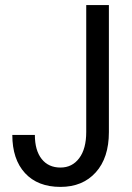

<svg xmlns="http://www.w3.org/2000/svg" viewBox="-20 -731 523 761"><path d="M321.8 -710.9V-208C321.8 -163.4 312.5 -128.7 293.9 -104C275.4 -79.3 250.7 -66.9 219.7 -66.9C187.8 -66.9 162.9 -78.3 145 -101.1C127.1 -123.9 118.2 -155.6 118.2 -196.3H28.8C28.8 -131.8 45.6 -81.4 79.1 -44.9C112.6 -8.5 159.5 9.8 219.7 9.8C278.3 9.8 325 -9.4 359.6 -47.9C394.3 -86.3 411.6 -139.5 411.6 -207.5V-710.9Z"/></svg>

Font: Roboto Condensed
Style: Regular
Weight: 400
Designer: Google
Version: Version 2.134; 2016